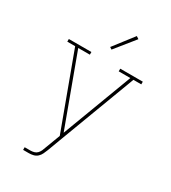

<svg xmlns="http://www.w3.org/2000/svg" viewBox="-227 -869 1055 1187"><g transform="rotate(30 300.0 -275.5)"><path d="M134 205V186H175Q188 186 201 182.5Q214 179 223 169.5Q232 160 237.5 148Q243 136 247 123L287 17L92 -511H36V-530H197V-511H114L298 -12L486 -511H403V-530H564V-511H508L301 39L267 130Q261 145 254 160Q247 175 235 186Q223 197 207 201Q191 205 175 205ZM297 -605 282 -615 391 -756 409 -744Z"/></g></svg>

Font: Iosevka Slab Thin Extended
Style: Regular
Weight: 100
Width: 7
Monospace: yes
Designer: Belleve Invis
Foundry: Belleve Invis
Version: Version 11.1.1; ttfautohint (v1.8.3)